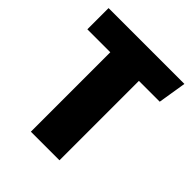

<svg xmlns="http://www.w3.org/2000/svg" viewBox="-157 -624 716 716"><g transform="rotate(45 201.0 -265.5)"><path d="M401.9 -530.8 383.8 -418.9H273.9V0H123V-418.9H2V-530.8Z"/></g></svg>

Font: Fira Sans Compressed
Style: Bold
Weight: 700
Width: 1
Designer: Carrois Corporate & Edenspiekermann AG
Foundry: Carrois Corporate GbR & Edenspiekermann AG
Version: Version 4.203;PS 004.203;hotconv 1.0.88;makeotf.lib2.5.64775